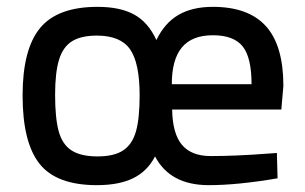

<svg xmlns="http://www.w3.org/2000/svg" viewBox="-20 -530 890 561"><path d="M46 -251Q46 -386 97 -448Q148 -510 265 -510Q331 -510 372 -487.5Q413 -465 437 -413Q461 -463 501.5 -486.5Q542 -510 602 -510Q706 -510 757 -453.5Q808 -397 808 -279L802 -210H483Q484 -140 511.5 -107Q539 -74 596 -74Q668 -74 760 -81L789 -83L791 -9Q674 11 590 11Q477 11 433 -73Q411 -30 369.5 -9.5Q328 11 263 11Q145 11 95.5 -51.5Q46 -114 46 -251ZM715 -284Q715 -362 689 -394.5Q663 -427 602 -427Q541 -427 511.5 -391.5Q482 -356 482 -284ZM388 -251Q388 -346 360 -386Q332 -426 263 -426Q217 -426 190.5 -409.5Q164 -393 152.5 -355.5Q141 -318 141 -253Q141 -185 151.5 -146.5Q162 -108 189 -90.5Q216 -73 265 -73Q314 -73 340.5 -91Q367 -109 377.5 -147Q388 -185 388 -251Z"/></svg>

Font: sheba-seeBold
Style: Regular
Weight: 600
Designer: Mohamed Galeb, the designers
Foundry: Kief Type Foundry
Version: Version 2.010; ttfautohint (v1.5.33-1714) -l 8 -r 50 -G 200 